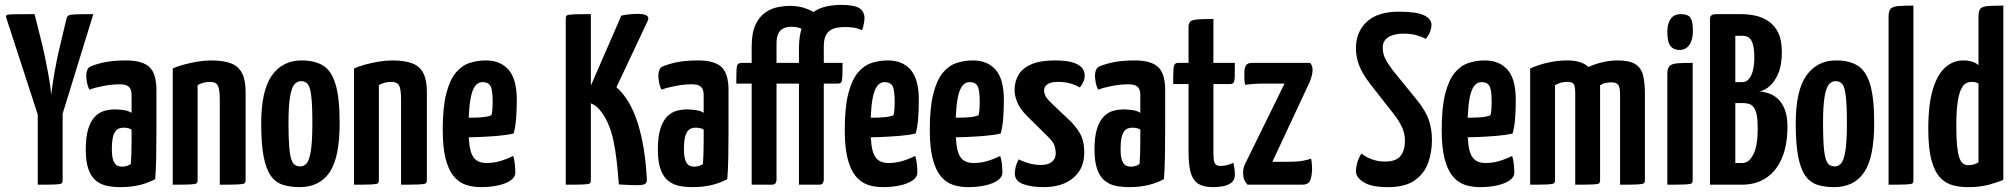

<svg xmlns="http://www.w3.org/2000/svg" viewBox="-20 -758 8276 788"><path d="M216 -223H156L6 -684Q3 -693 7.5 -696Q12 -699 37.5 -699.5Q63 -700 122 -700L155 -567Q160 -547 165.5 -519.5Q171 -492 176.5 -463Q182 -434 185.5 -409.5Q189 -385 190 -369Q192 -385 195.5 -409.5Q199 -434 204 -463Q209 -492 215 -520Q221 -548 226 -568L253 -682Q256 -691 261.5 -694.5Q267 -698 289 -699Q311 -700 363 -700ZM135 0V-358H237V-19Q237 -9 233 -5.5Q229 -2 208 -1Q187 0 135 0Z M474 10Q446 10 420.5 5Q395 0 375 -15.5Q355 -31 343.5 -62Q332 -93 332 -145Q332 -196 342 -228.5Q352 -261 369.5 -279Q387 -297 408.5 -303Q430 -309 453 -309Q465 -309 485.5 -306.5Q506 -304 520 -295Q520 -295 520 -307.5Q520 -320 520 -336.5Q520 -353 520 -367Q520 -384 515 -393.5Q510 -403 499.5 -407.5Q489 -412 471 -412Q440 -412 405.5 -405.5Q371 -399 347 -390Q339 -406 336.5 -422Q334 -438 334 -449Q334 -458 337 -467.5Q340 -477 346 -482Q358 -490 398 -500Q438 -510 497 -510Q564 -510 593 -483Q622 -456 622 -388V-339Q622 -282 622 -223Q622 -164 621 -112Q620 -60 617 -23Q593 -9 556.5 0.5Q520 10 474 10ZM482 -74Q492 -74 502.5 -77.5Q513 -81 517 -86Q518 -99 519 -123.5Q520 -148 520 -175.5Q520 -203 520 -226Q513 -231 503.5 -232.5Q494 -234 487 -234Q477 -234 468 -230.5Q459 -227 452.5 -217.5Q446 -208 442.5 -191Q439 -174 439 -148Q439 -126 441.5 -112.5Q444 -99 449.5 -90Q455 -81 463 -77.5Q471 -74 482 -74Z M689 0V-477Q706 -485 733 -492.5Q760 -500 790 -505Q820 -510 845 -510Q897 -510 928 -498Q959 -486 973.5 -457.5Q988 -429 988 -380V-19Q988 -9 983 -5.5Q978 -2 956 -1Q934 0 882 0V-348Q882 -390 874.5 -406Q867 -422 841 -422Q829 -422 815 -418.5Q801 -415 791 -408V-19Q791 -9 786.5 -5.5Q782 -2 760.5 -1Q739 0 689 0Z M1210 10Q1171 10 1141 0.5Q1111 -9 1091.5 -36.5Q1072 -64 1062 -115.5Q1052 -167 1052 -251Q1052 -387 1096 -448.5Q1140 -510 1218 -510Q1272 -510 1306.5 -488.5Q1341 -467 1357.5 -411Q1374 -355 1374 -254Q1374 -111 1332.5 -50.5Q1291 10 1210 10ZM1213 -75Q1227 -75 1238 -87Q1249 -99 1255.5 -137Q1262 -175 1262 -252Q1262 -327 1257.5 -364Q1253 -401 1243 -413Q1233 -425 1215 -425Q1200 -425 1188.5 -412Q1177 -399 1170.5 -361.5Q1164 -324 1164 -251Q1164 -192 1167 -156Q1170 -120 1176 -103Q1182 -86 1191.5 -80.5Q1201 -75 1213 -75Z M1433 0V-477Q1450 -485 1477 -492.5Q1504 -500 1534 -505Q1564 -510 1589 -510Q1641 -510 1672 -498Q1703 -486 1717.5 -457.5Q1732 -429 1732 -380V-19Q1732 -9 1727 -5.5Q1722 -2 1700 -1Q1678 0 1626 0V-348Q1626 -390 1618.5 -406Q1611 -422 1585 -422Q1573 -422 1559 -418.5Q1545 -415 1535 -408V-19Q1535 -9 1530.5 -5.5Q1526 -2 1504.5 -1Q1483 0 1433 0Z M1954 10Q1919 10 1890.5 0Q1862 -10 1841 -36Q1820 -62 1808.5 -108Q1797 -154 1797 -225Q1797 -317 1811.5 -373.5Q1826 -430 1850.5 -459.5Q1875 -489 1907 -499.5Q1939 -510 1974 -510Q2034 -510 2067.5 -471.5Q2101 -433 2101 -348Q2101 -313 2098.5 -275.5Q2096 -238 2088 -210Q2057 -203 2018 -200Q1979 -197 1942 -195.5Q1905 -194 1881.5 -194Q1858 -194 1858 -194L1859 -276Q1859 -276 1875 -275.5Q1891 -275 1914.5 -275Q1938 -275 1960.5 -277Q1983 -279 1997 -285Q2000 -295 2001 -311Q2002 -327 2002 -339Q2002 -389 1993 -405Q1984 -421 1960 -421Q1946 -421 1935 -410.5Q1924 -400 1917 -377.5Q1910 -355 1906.5 -319Q1903 -283 1903 -231Q1903 -192 1906.5 -165Q1910 -138 1918 -121.5Q1926 -105 1940.5 -97Q1955 -89 1977 -89Q2006 -89 2033 -97Q2060 -105 2086 -118Q2091 -104 2093 -84.5Q2095 -65 2095 -50Q2095 -31 2075.5 -17.5Q2056 -4 2024 3Q1992 10 1954 10Z M2592 2Q2575 2 2557 1Q2539 0 2520 -1Q2516 -51 2511 -96.5Q2506 -142 2497.5 -181.5Q2489 -221 2474.5 -253.5Q2460 -286 2439 -310Q2427 -323 2412.5 -330.5Q2398 -338 2383 -340V-356L2530 -694Q2549 -698 2566 -699.5Q2583 -701 2596 -701Q2650 -701 2639 -674L2510 -400Q2566 -351 2597 -254Q2628 -157 2635 -20Q2635 -8 2627 -3Q2619 2 2592 2ZM2302 0V-681Q2302 -691 2306.5 -694.5Q2311 -698 2332 -699Q2353 -700 2405 -700V-19Q2405 -9 2401 -5.5Q2397 -2 2375 -1Q2353 0 2302 0Z M2822 10Q2794 10 2768.5 5Q2743 0 2723 -15.5Q2703 -31 2691.5 -62Q2680 -93 2680 -145Q2680 -196 2690 -228.5Q2700 -261 2717.5 -279Q2735 -297 2756.5 -303Q2778 -309 2801 -309Q2813 -309 2833.5 -306.5Q2854 -304 2868 -295Q2868 -295 2868 -307.5Q2868 -320 2868 -336.5Q2868 -353 2868 -367Q2868 -384 2863 -393.5Q2858 -403 2847.5 -407.5Q2837 -412 2819 -412Q2788 -412 2753.5 -405.5Q2719 -399 2695 -390Q2687 -406 2684.5 -422Q2682 -438 2682 -449Q2682 -458 2685 -467.5Q2688 -477 2694 -482Q2706 -490 2746 -500Q2786 -510 2845 -510Q2912 -510 2941 -483Q2970 -456 2970 -388V-339Q2970 -282 2970 -223Q2970 -164 2969 -112Q2968 -60 2965 -23Q2941 -9 2904.5 0.5Q2868 10 2822 10ZM2830 -74Q2840 -74 2850.5 -77.5Q2861 -81 2865 -86Q2866 -99 2867 -123.5Q2868 -148 2868 -175.5Q2868 -203 2868 -226Q2861 -231 2851.5 -232.5Q2842 -234 2835 -234Q2825 -234 2816 -230.5Q2807 -227 2800.5 -217.5Q2794 -208 2790.5 -191Q2787 -174 2787 -148Q2787 -126 2789.5 -112.5Q2792 -99 2797.5 -90Q2803 -81 2811 -77.5Q2819 -74 2830 -74Z M3065 0V-415H3002Q3002 -455 3003 -473Q3004 -491 3009.5 -495.5Q3015 -500 3027 -500H3065V-566Q3065 -622 3080 -655Q3095 -688 3119.5 -705.5Q3144 -723 3171.5 -728.5Q3199 -734 3222 -734Q3261 -734 3292 -721.5Q3323 -709 3345 -692L3285 -633Q3274 -639 3260.5 -643.5Q3247 -648 3226 -648Q3218 -648 3208 -646Q3198 -644 3188.5 -637.5Q3179 -631 3173 -617Q3167 -603 3167 -579V-500H3241Q3241 -461 3239.5 -442.5Q3238 -424 3234 -419.5Q3230 -415 3221 -415H3167V-19Q3167 -19 3164.5 -9.5Q3162 0 3148 0ZM3259 0V-415H3198Q3198 -455 3199 -473Q3200 -491 3205.5 -495.5Q3211 -500 3223 -500H3259V-558Q3259 -617 3274.5 -652.5Q3290 -688 3315.5 -706.5Q3341 -725 3371.5 -731.5Q3402 -738 3431 -738Q3484 -738 3506 -725Q3528 -712 3528 -683Q3528 -676 3525.5 -661.5Q3523 -647 3518 -634Q3499 -643 3481 -645Q3463 -647 3449 -647Q3430 -647 3414 -644Q3398 -641 3386 -632.5Q3374 -624 3367.5 -608.5Q3361 -593 3361 -568V-500H3438Q3438 -461 3437 -442.5Q3436 -424 3432 -419.5Q3428 -415 3419 -415H3361V-19Q3361 -19 3358.5 -9.5Q3356 0 3342 0Z M3604 10Q3569 10 3540.5 0Q3512 -10 3491 -36Q3470 -62 3458.5 -108Q3447 -154 3447 -225Q3447 -317 3461.5 -373.5Q3476 -430 3500.5 -459.5Q3525 -489 3557 -499.5Q3589 -510 3624 -510Q3684 -510 3717.5 -471.5Q3751 -433 3751 -348Q3751 -313 3748.5 -275.5Q3746 -238 3738 -210Q3707 -203 3668 -200Q3629 -197 3592 -195.5Q3555 -194 3531.5 -194Q3508 -194 3508 -194L3509 -276Q3509 -276 3525 -275.5Q3541 -275 3564.5 -275Q3588 -275 3610.5 -277Q3633 -279 3647 -285Q3650 -295 3651 -311Q3652 -327 3652 -339Q3652 -389 3643 -405Q3634 -421 3610 -421Q3596 -421 3585 -410.5Q3574 -400 3567 -377.5Q3560 -355 3556.5 -319Q3553 -283 3553 -231Q3553 -192 3556.5 -165Q3560 -138 3568 -121.5Q3576 -105 3590.5 -97Q3605 -89 3627 -89Q3656 -89 3683 -97Q3710 -105 3736 -118Q3741 -104 3743 -84.5Q3745 -65 3745 -50Q3745 -31 3725.5 -17.5Q3706 -4 3674 3Q3642 10 3604 10Z M3953 10Q3918 10 3889.5 0Q3861 -10 3840 -36Q3819 -62 3807.5 -108Q3796 -154 3796 -225Q3796 -317 3810.5 -373.5Q3825 -430 3849.5 -459.5Q3874 -489 3906 -499.5Q3938 -510 3973 -510Q4033 -510 4066.5 -471.5Q4100 -433 4100 -348Q4100 -313 4097.5 -275.5Q4095 -238 4087 -210Q4056 -203 4017 -200Q3978 -197 3941 -195.5Q3904 -194 3880.5 -194Q3857 -194 3857 -194L3858 -276Q3858 -276 3874 -275.5Q3890 -275 3913.5 -275Q3937 -275 3959.5 -277Q3982 -279 3996 -285Q3999 -295 4000 -311Q4001 -327 4001 -339Q4001 -389 3992 -405Q3983 -421 3959 -421Q3945 -421 3934 -410.5Q3923 -400 3916 -377.5Q3909 -355 3905.5 -319Q3902 -283 3902 -231Q3902 -192 3905.5 -165Q3909 -138 3917 -121.5Q3925 -105 3939.5 -97Q3954 -89 3976 -89Q4005 -89 4032 -97Q4059 -105 4085 -118Q4090 -104 4092 -84.5Q4094 -65 4094 -50Q4094 -31 4074.5 -17.5Q4055 -4 4023 3Q3991 10 3953 10Z M4263 10Q4213 10 4179 -2.5Q4145 -15 4145 -46Q4145 -57 4148.5 -72.5Q4152 -88 4161 -104Q4183 -93 4206 -87Q4229 -81 4252 -81Q4282 -81 4297.5 -94Q4313 -107 4313 -130Q4313 -144 4308 -159.5Q4303 -175 4285 -193L4195 -282Q4167 -310 4155.5 -337.5Q4144 -365 4144 -388Q4144 -423 4160 -450.5Q4176 -478 4212.5 -494Q4249 -510 4309 -510Q4363 -510 4389.5 -499.5Q4416 -489 4424 -475Q4432 -461 4432 -449Q4432 -423 4412 -399Q4391 -411 4369 -416.5Q4347 -422 4322 -422Q4294 -422 4279.5 -412.5Q4265 -403 4265 -386Q4265 -377 4270.5 -365Q4276 -353 4297 -333L4377 -257Q4408 -224 4419 -197Q4430 -170 4430 -132Q4430 -66 4385 -28Q4340 10 4263 10Z M4614 10Q4586 10 4560.5 5Q4535 0 4515 -15.5Q4495 -31 4483.5 -62Q4472 -93 4472 -145Q4472 -196 4482 -228.5Q4492 -261 4509.5 -279Q4527 -297 4548.5 -303Q4570 -309 4593 -309Q4605 -309 4625.5 -306.5Q4646 -304 4660 -295Q4660 -295 4660 -307.5Q4660 -320 4660 -336.5Q4660 -353 4660 -367Q4660 -384 4655 -393.5Q4650 -403 4639.5 -407.5Q4629 -412 4611 -412Q4580 -412 4545.5 -405.5Q4511 -399 4487 -390Q4479 -406 4476.5 -422Q4474 -438 4474 -449Q4474 -458 4477 -467.5Q4480 -477 4486 -482Q4498 -490 4538 -500Q4578 -510 4637 -510Q4704 -510 4733 -483Q4762 -456 4762 -388V-339Q4762 -282 4762 -223Q4762 -164 4761 -112Q4760 -60 4757 -23Q4733 -9 4696.5 0.5Q4660 10 4614 10ZM4622 -74Q4632 -74 4642.5 -77.5Q4653 -81 4657 -86Q4658 -99 4659 -123.5Q4660 -148 4660 -175.5Q4660 -203 4660 -226Q4653 -231 4643.5 -232.5Q4634 -234 4627 -234Q4617 -234 4608 -230.5Q4599 -227 4592.5 -217.5Q4586 -208 4582.5 -191Q4579 -174 4579 -148Q4579 -126 4581.5 -112.5Q4584 -99 4589.5 -90Q4595 -81 4603 -77.5Q4611 -74 4622 -74Z M4959 10Q4915 10 4893.5 -7Q4872 -24 4865 -56.5Q4858 -89 4858 -134V-413H4795Q4795 -452 4796 -470.5Q4797 -489 4801.5 -494.5Q4806 -500 4816 -500H4858V-647Q4858 -664 4866.5 -670.5Q4875 -677 4897 -678.5Q4919 -680 4960 -680V-500H5048Q5048 -461 5047.5 -442.5Q5047 -424 5042.5 -418.5Q5038 -413 5028 -413H4960V-135Q4960 -121 4961 -107Q4962 -93 4968 -85Q4974 -77 4988 -77Q5003 -77 5015 -80Q5027 -83 5042 -90Q5044 -81 5046 -68.5Q5048 -56 5048 -41Q5048 -19 5033.5 -8Q5019 3 4998.5 6.5Q4978 10 4959 10Z M5100 0Q5100 0 5091 -12Q5082 -24 5082 -50Q5082 -60 5084 -68.5Q5086 -77 5091 -87L5252 -415H5164Q5143 -415 5123.5 -413.5Q5104 -412 5090 -410Q5087 -426 5087 -438Q5087 -450 5087 -457Q5087 -480 5094 -490Q5101 -500 5119 -500H5357Q5357 -500 5362 -492.5Q5367 -485 5367 -470Q5367 -463 5364.5 -451Q5362 -439 5355 -421L5202 -94H5268Q5304 -94 5326 -98Q5348 -102 5361 -107Q5363 -99 5364 -85Q5365 -71 5365 -63Q5364 -32 5356.5 -16Q5349 0 5324 0Z M5676 10Q5609 10 5577 -10Q5545 -30 5545 -55Q5545 -70 5550.5 -90.5Q5556 -111 5568 -128Q5584 -114 5609.5 -104.5Q5635 -95 5665 -95Q5710 -95 5728 -118Q5746 -141 5746 -180Q5746 -208 5735.5 -233Q5725 -258 5697 -294L5603 -414Q5569 -459 5557 -492.5Q5545 -526 5545 -560Q5545 -627 5589.5 -668.5Q5634 -710 5721 -710Q5795 -710 5825 -695Q5855 -680 5855 -656Q5855 -643 5849.5 -628Q5844 -613 5831 -598Q5822 -605 5796.5 -612.5Q5771 -620 5740 -620Q5701 -620 5678 -605.5Q5655 -591 5655 -563Q5655 -538 5665 -518Q5675 -498 5695 -471L5795 -348Q5832 -302 5844.5 -264.5Q5857 -227 5857 -183Q5857 -133 5841 -89Q5825 -45 5786 -17.5Q5747 10 5676 10Z M6054 10Q6019 10 5990.5 0Q5962 -10 5941 -36Q5920 -62 5908.5 -108Q5897 -154 5897 -225Q5897 -317 5911.5 -373.5Q5926 -430 5950.5 -459.5Q5975 -489 6007 -499.5Q6039 -510 6074 -510Q6134 -510 6167.5 -471.5Q6201 -433 6201 -348Q6201 -313 6198.5 -275.5Q6196 -238 6188 -210Q6157 -203 6118 -200Q6079 -197 6042 -195.5Q6005 -194 5981.5 -194Q5958 -194 5958 -194L5959 -276Q5959 -276 5975 -275.5Q5991 -275 6014.5 -275Q6038 -275 6060.5 -277Q6083 -279 6097 -285Q6100 -295 6101 -311Q6102 -327 6102 -339Q6102 -389 6093 -405Q6084 -421 6060 -421Q6046 -421 6035 -410.5Q6024 -400 6017 -377.5Q6010 -355 6006.5 -319Q6003 -283 6003 -231Q6003 -192 6006.5 -165Q6010 -138 6018 -121.5Q6026 -105 6040.5 -97Q6055 -89 6077 -89Q6106 -89 6133 -97Q6160 -105 6186 -118Q6191 -104 6193 -84.5Q6195 -65 6195 -50Q6195 -31 6175.5 -17.5Q6156 -4 6124 3Q6092 10 6054 10Z M6260 0V-477Q6291 -491 6330.5 -500.5Q6370 -510 6413 -510Q6473 -510 6501.5 -481Q6530 -452 6538.5 -398Q6547 -344 6547 -268V-19Q6547 -9 6542 -5.5Q6537 -2 6515.5 -1Q6494 0 6445 0V-374Q6445 -394 6442.5 -404Q6440 -414 6433 -418Q6426 -422 6410 -422Q6398 -422 6385.5 -418.5Q6373 -415 6362 -408V-19Q6362 -9 6357 -5.5Q6352 -2 6331 -1Q6310 0 6260 0ZM6445 0V-426Q6447 -450 6475 -469Q6503 -488 6542.5 -499Q6582 -510 6618 -510Q6669 -510 6693 -494Q6717 -478 6724 -447Q6731 -416 6731 -372V-19Q6731 -9 6726 -5.5Q6721 -2 6699.5 -1Q6678 0 6629 0V-371Q6629 -398 6622 -409Q6615 -420 6593 -420Q6581 -420 6569 -417.5Q6557 -415 6547 -408V-19Q6547 -9 6543 -5.5Q6539 -2 6517.5 -1Q6496 0 6445 0Z M6823 0V-455Q6823 -478 6832 -487Q6841 -496 6863 -498Q6885 -500 6927 -500V-19Q6927 -9 6922.5 -5.5Q6918 -2 6896.5 -1Q6875 0 6823 0ZM6873 -553Q6849 -553 6836 -569Q6823 -585 6823 -628Q6823 -660 6836.5 -680Q6850 -700 6879 -700Q6908 -700 6918 -685Q6928 -670 6928 -632Q6928 -595 6913.5 -574Q6899 -553 6873 -553Z M6998 0V-680Q6998 -690 7004 -695Q7010 -700 7026 -700H7124Q7156 -700 7185.5 -693.5Q7215 -687 7239.5 -670Q7264 -653 7278.5 -623Q7293 -593 7293 -544Q7293 -491 7278.5 -457Q7264 -423 7243 -404.5Q7222 -386 7200 -383Q7217 -382 7237.5 -375.5Q7258 -369 7275.5 -353.5Q7293 -338 7304.5 -310Q7316 -282 7316 -238Q7316 -195 7308.5 -158.5Q7301 -122 7285.5 -92.5Q7270 -63 7247.5 -42.5Q7225 -22 7195.5 -11Q7166 0 7128 0ZM7102 -89H7130Q7145 -89 7156 -98Q7167 -107 7176 -124.5Q7185 -142 7189.5 -168Q7194 -194 7194 -229Q7194 -265 7190 -285.5Q7186 -306 7178 -317Q7170 -328 7158.5 -331.5Q7147 -335 7132 -335H7102ZM7102 -421H7131Q7146 -421 7157 -433Q7168 -445 7174 -468Q7180 -491 7180 -522Q7180 -559 7173.5 -578.5Q7167 -598 7156.5 -604.5Q7146 -611 7133 -611H7102Z M7508 10Q7469 10 7439 0.5Q7409 -9 7389.5 -36.5Q7370 -64 7360 -115.5Q7350 -167 7350 -251Q7350 -387 7394 -448.5Q7438 -510 7516 -510Q7570 -510 7604.5 -488.5Q7639 -467 7655.5 -411Q7672 -355 7672 -254Q7672 -111 7630.5 -50.5Q7589 10 7508 10ZM7511 -75Q7525 -75 7536 -87Q7547 -99 7553.5 -137Q7560 -175 7560 -252Q7560 -327 7555.5 -364Q7551 -401 7541 -413Q7531 -425 7513 -425Q7498 -425 7486.5 -412Q7475 -399 7468.5 -361.5Q7462 -324 7462 -251Q7462 -192 7465 -156Q7468 -120 7474 -103Q7480 -86 7489.5 -80.5Q7499 -75 7511 -75Z M7731 0V-690Q7731 -713 7739.5 -722Q7748 -731 7770 -733Q7792 -735 7833 -735V-19Q7833 -9 7829 -5.5Q7825 -2 7803.5 -1Q7782 0 7731 0Z M8057 10Q8024 10 7995 2.5Q7966 -5 7943 -29Q7920 -53 7907 -101Q7894 -149 7894 -229Q7894 -330 7913 -392Q7932 -454 7964.5 -482Q7997 -510 8037 -510Q8058 -510 8073.5 -505Q8089 -500 8100 -491V-690Q8100 -713 8107.5 -722Q8115 -731 8137.5 -733Q8160 -735 8202 -735V-20Q8177 -9 8141 0.5Q8105 10 8057 10ZM8058 -80Q8070 -80 8080.5 -83Q8091 -86 8100 -92V-415Q8094 -419 8086.5 -420.5Q8079 -422 8071 -422Q8061 -422 8050 -417Q8039 -412 8029.5 -393.5Q8020 -375 8014.5 -339Q8009 -303 8009 -241Q8009 -192 8012 -161Q8015 -130 8021 -112Q8027 -94 8036.5 -87Q8046 -80 8058 -80Z"/></svg>

Font: Yanone Kaffeesatz SemiBold
Style: Regular
Weight: 600
Designer: Yanone (Cyrillic: Daniel Pouzeot, Huerta Tipografica, and Cyreal)
Foundry: Yanone
Version: Version 2.003